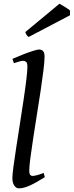

<svg xmlns="http://www.w3.org/2000/svg" viewBox="-20 -1014 404 1054"><path d="M226.1 -41.5Q178.2 -11.2 144 4.4Q109.9 20 83 20Q69.3 20 58.6 5.1Q47.9 -9.8 47.9 -38.1Q47.9 -54.2 53.7 -98.6Q59.6 -143.1 69.1 -204.3Q78.6 -265.6 89.1 -333Q99.6 -400.4 109.1 -463.6Q118.7 -526.9 124.5 -575.7Q130.4 -624.5 130.4 -647.5Q130.4 -669.9 122.6 -675Q114.7 -680.2 105.5 -680.2Q99.6 -680.2 84 -675.8Q68.4 -671.4 56.2 -667L48.3 -690.9Q75.7 -703.1 106 -714.8Q136.2 -726.6 160.6 -734.4Q185.1 -742.2 194.8 -742.2Q208.5 -742.2 216.6 -733.4Q224.6 -724.6 224.6 -702.1Q224.6 -676.8 218.5 -627.4Q212.4 -578.1 202.9 -515.1Q193.4 -452.1 182.6 -385Q171.9 -317.9 162.4 -255.9Q152.8 -193.8 146.7 -146.5Q140.6 -99.1 140.6 -77.1Q140.6 -60.5 145.5 -54.4Q150.4 -48.3 157.7 -48.3Q178.2 -48.3 219.7 -64.5ZM364.3 -956.1V-930.2L137.2 -811Q130.4 -815.4 126.5 -821.5Q122.6 -827.6 118.7 -837.9L306.6 -993.7Q313 -990.2 325 -982.9Q336.9 -975.6 348.4 -968.3Q359.9 -960.9 364.3 -956.1Z"/></svg>

Font: Gentium Book Plus
Style: Italic
Weight: 400
Italic angle: -8°
Designer: Victor Gaultney, Annie Olsen, Iska Routamaa, Becca Hirsbrunner
Foundry: SIL International
Version: Version 6.101